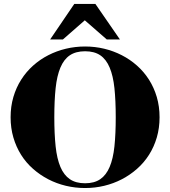

<svg xmlns="http://www.w3.org/2000/svg" viewBox="-20 -927 855 963"><path d="M458.5 -907.2 581.5 -729H515.6L405.3 -825.2L295.4 -729H231.4L352.5 -907.2ZM33.2 -338.9Q33.2 -393.1 47.1 -440.4Q61 -487.8 86.2 -527.3Q111.3 -566.9 146 -597.9Q180.7 -628.9 222.2 -650.1Q263.7 -671.4 310.5 -682.6Q357.4 -693.8 406.7 -693.8Q456.1 -693.8 502.7 -682.6Q549.3 -671.4 590.8 -650.1Q632.3 -628.9 667.2 -597.9Q702.1 -566.9 727.3 -527.3Q752.4 -487.8 766.4 -440.4Q780.3 -393.1 780.3 -338.9Q780.3 -284.7 766.4 -237.3Q752.4 -189.9 727.3 -150.4Q702.1 -110.8 667.2 -80.1Q632.3 -49.3 590.8 -27.8Q549.3 -6.3 502.7 4.9Q456.1 16.1 406.7 16.1Q357.4 16.1 310.5 4.9Q263.7 -6.3 222.2 -27.8Q180.7 -49.3 145.8 -80.1Q110.8 -110.8 85.9 -150.4Q61 -189.9 47.1 -237.3Q33.2 -284.7 33.2 -338.9ZM560.5 -338.9Q560.5 -422.4 554 -484.6Q547.4 -546.9 530 -588.1Q512.7 -629.4 482.9 -649.7Q453.1 -669.9 406.7 -669.9Q360.4 -669.9 330.3 -649.7Q300.3 -629.4 283 -588.1Q265.6 -546.9 259 -484.6Q252.4 -422.4 252.4 -338.9Q252.4 -255.4 259 -193.1Q265.6 -130.9 283 -89.8Q300.3 -48.8 330.3 -28.3Q360.4 -7.8 406.7 -7.8Q453.1 -7.8 482.9 -28.3Q512.7 -48.8 530 -89.8Q547.4 -130.9 554 -193.1Q560.5 -255.4 560.5 -338.9Z"/></svg>

Font: XB Zar
Style: Bold
Weight: 700
Designer: Behnam
Foundry: Irmug
Version: Version 8.005 2009